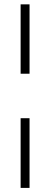

<svg xmlns="http://www.w3.org/2000/svg" viewBox="-20 -748 236 904"><path d="M77.1 -191.4H119.1V136.7H77.1ZM119.1 -727.5V-400.9H77.1V-727.5Z"/></svg>

Font: Inter 20pt ExtraLight
Style: Regular
Weight: 250
Version: Version 4.001;git-66647c0bb